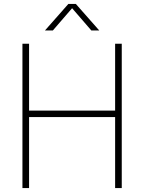

<svg xmlns="http://www.w3.org/2000/svg" viewBox="-20 -964 739 984"><path d="M95 0V-740H129V-397H570V-740H604V0H570V-364H129V0ZM210.5 -808 330.5 -944H368.5L488.5 -808H448L343 -929.5H356L251 -808Z"/></svg>

Font: Encode Sans SC Thin
Style: Regular
Weight: 250
Designer: Multiple Designers
Foundry: Impallari Type
Version: Version 3.002